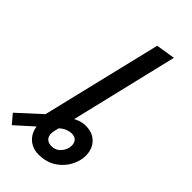

<svg xmlns="http://www.w3.org/2000/svg" viewBox="-388 -880 1123 1123"><g transform="rotate(45 173.0 -319.0)"><path d="M176 161Q148 161 122.5 149.5Q97 138 78.5 114Q60 90 54 53Q54 53 54 53Q54 53 54 53L-54 150L-101 94L40 -35L219 -780L338 -799L179 -133Q196 -143 215.5 -148.5Q235 -154 253 -154Q296 -154 323.5 -137Q351 -120 365 -92Q379 -64 379 -30Q379 13 355.5 57.5Q332 102 287 131.5Q242 161 176 161ZM197 73Q223 73 241 59.5Q259 46 269 26Q279 6 279 -14Q279 -37 266 -50.5Q253 -64 229 -64Q213 -64 193.5 -57Q174 -50 153 -31Q147 -8 145 3Q143 14 143 21Q143 45 157 59Q171 73 197 73Z"/></g></svg>

Font: Ubuntu Sans SemiBold
Style: Italic
Weight: 600
Italic angle: -13.5°
Designer: Dalton Maag Ltd
Foundry: Dalton Maag Ltd
Version: Version 1.006